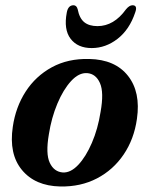

<svg xmlns="http://www.w3.org/2000/svg" viewBox="-20 -682 554 713"><path d="M311.5 -463Q407.5 -461 455.2 -400.5Q503 -340 488.5 -240.5Q478 -165.5 439.2 -108.2Q400.5 -51 340 -19.5Q279.5 12 203.5 10.5Q110.5 8.5 61.5 -50.8Q12.5 -110 27.5 -211Q38 -284 75.2 -341.8Q112.5 -399.5 172.5 -432.2Q232.5 -465 311.5 -463ZM213.5 -41.5Q242.5 -40 270.8 -70Q299 -100 321.2 -151.5Q343.5 -203 353.5 -266.5Q366.5 -339 351.2 -373.5Q336 -408 303.5 -410.5Q273 -412.5 244 -381Q215 -349.5 193 -297Q171 -244.5 161.5 -183.5Q149 -111 164.8 -77.5Q180.5 -44 213.5 -41.5ZM342 -585Q403 -585 448 -647.5Q460.5 -662.5 472 -662.5Q492 -662.5 482 -635.5Q461 -572.5 416.8 -538Q372.5 -503.5 320.5 -503.5Q268.5 -503.5 242.2 -538Q216 -572.5 228 -635.5Q233 -662.5 253 -662.5Q264.5 -662.5 268.5 -647.5Q275 -614 293 -599.5Q311 -585 342 -585Z"/></svg>

Font: Fraunces 72pt S050 SemiBold
Style: Italic
Weight: 600
Italic angle: -16°
Version: Version 1.000; ttfautohint (v1.8.3)